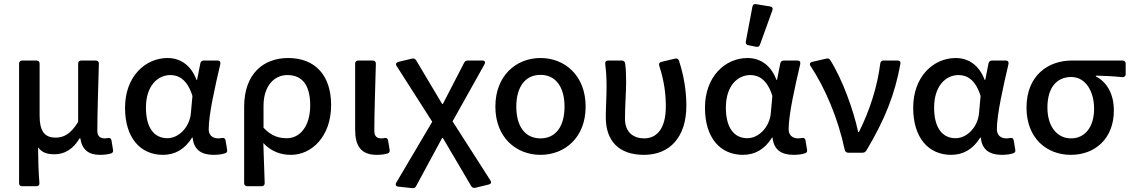

<svg xmlns="http://www.w3.org/2000/svg" viewBox="-20 -770 5707 968"><path d="M76.2 -449.2V153.3C76.2 163.1 82 168.9 91.8 168.9H164.1C173.8 168.9 179.7 163.1 178.7 152.3C173.8 91.8 172.9 47.9 171.9 -27.3C193.4 2 221.7 7.8 255.9 7.8C305.7 7.8 349.6 -18.6 381.8 -73.2H384.8C393.6 -15.6 425.8 10.7 484.4 10.7C508.8 10.7 525.4 7.8 539.1 3.9C548.8 1 551.8 -5.9 549.8 -14.6L542 -62.5C540 -72.3 533.2 -76.2 523.4 -74.2C518.6 -73.2 513.7 -72.3 508.8 -72.3C486.3 -72.3 470.7 -82 470.7 -110.4C470.7 -205.1 475.6 -335 478.5 -449.2C478.5 -459 472.7 -464.8 462.9 -464.8H389.6C379.9 -464.8 374 -459 374 -449.2V-155.3C335 -91.8 299.8 -76.2 259.8 -76.2C203.1 -76.2 179.7 -111.3 179.7 -186.5V-449.2C179.7 -459 173.8 -464.8 164.1 -464.8H91.8C82 -464.8 76.2 -459 76.2 -449.2Z M610.4 -226.6C610.4 -75.2 687.5 10.7 801.8 10.7C862.3 10.7 912.1 -17.6 948.2 -76.2H951.2C957 -14.6 996.1 10.7 1056.6 10.7C1081.1 10.7 1099.6 7.8 1114.3 2.9C1124 0 1127 -6.8 1125 -15.6L1117.2 -62.5C1115.2 -73.2 1108.4 -76.2 1098.6 -74.2C1092.8 -73.2 1085.9 -72.3 1080.1 -72.3C1053.7 -72.3 1032.2 -86.9 1032.2 -118.2C1032.2 -194.3 1064.5 -334 1090.8 -447.3C1092.8 -458 1087.9 -464.8 1077.1 -464.8H1007.8C999 -464.8 992.2 -460 990.2 -451.2L973.6 -367.2H970.7C941.4 -446.3 883.8 -477.5 825.2 -477.5C711.9 -477.5 610.4 -383.8 610.4 -226.6ZM942.4 -200.2C936.5 -129.9 881.8 -73.2 824.2 -73.2C756.8 -73.2 715.8 -126 715.8 -227.5C715.8 -338.9 776.4 -391.6 838.9 -391.6C881.8 -391.6 924.8 -368.2 950.2 -286.1Z M1210.9 -231.4V153.3C1210.9 163.1 1216.8 168.9 1226.6 168.9H1298.8C1308.6 168.9 1314.5 163.1 1314.5 153.3C1312.5 83 1310.5 24.4 1307.6 -48.8C1349.6 -3.9 1398.4 10.7 1447.3 10.7C1550.8 10.7 1649.4 -81.1 1649.4 -240.2C1649.4 -387.7 1571.3 -477.5 1432.6 -477.5C1309.6 -477.5 1210.9 -399.4 1210.9 -231.4ZM1543.9 -239.3C1543.9 -131.8 1491.2 -73.2 1426.8 -73.2C1388.7 -73.2 1349.6 -82 1308.6 -126V-236.3C1308.6 -337.9 1363.3 -391.6 1428.7 -391.6C1508.8 -391.6 1543.9 -334 1543.9 -239.3Z M1770.5 -116.2C1770.5 -37.1 1797.9 10.7 1878.9 10.7C1903.3 10.7 1919.9 7.8 1933.6 3.9C1943.4 1 1946.3 -6.8 1944.3 -15.6L1936.5 -62.5C1934.6 -72.3 1927.7 -76.2 1918 -74.2C1913.1 -73.2 1908.2 -72.3 1903.3 -72.3C1880.9 -72.3 1867.2 -82 1867.2 -110.4C1867.2 -205.1 1872.1 -335 1875 -449.2C1875 -459 1869.1 -464.8 1859.4 -464.8H1786.1C1776.4 -464.8 1770.5 -459 1770.5 -449.2Z M1988.3 170.9 2059.6 178.7C2068.4 179.7 2074.2 175.8 2078.1 168L2209 -74.2H2212.9L2355.5 168C2360.4 175.8 2367.2 178.7 2376 176.8L2444.3 160.2C2455.1 157.2 2459 150.4 2453.1 140.6L2261.7 -158.2L2422.9 -446.3C2428.7 -457 2423.8 -464.8 2412.1 -464.8H2338.9C2330.1 -464.8 2324.2 -461.9 2320.3 -454.1L2212.9 -246.1H2209L2078.1 -465.8C2073.2 -473.6 2066.4 -476.6 2057.6 -474.6L1988.3 -458C1977.5 -455.1 1973.6 -447.3 1979.5 -437.5L2159.2 -156.2L1977.5 151.4C1971.7 161.1 1976.6 169.9 1988.3 170.9Z M2477.5 -232.4C2477.5 -77.1 2582 10.7 2705.1 10.7C2828.1 10.7 2932.6 -77.1 2932.6 -232.4C2932.6 -388.7 2828.1 -477.5 2705.1 -477.5C2582 -477.5 2477.5 -388.7 2477.5 -232.4ZM2826.2 -232.4C2826.2 -134.8 2783.2 -72.3 2705.1 -72.3C2626 -72.3 2583 -134.8 2583 -232.4C2583 -329.1 2626 -392.6 2705.1 -392.6C2783.2 -392.6 2826.2 -329.1 2826.2 -232.4Z M3034.2 -178.7C3034.2 -58.6 3100.6 10.7 3226.6 10.7C3357.4 10.7 3440.4 -79.1 3440.4 -237.3C3440.4 -312.5 3427.7 -388.7 3403.3 -463.9C3400.4 -472.7 3392.6 -476.6 3383.8 -474.6L3314.5 -458C3303.7 -455.1 3300.8 -448.2 3303.7 -438.5C3329.1 -360.4 3336.9 -294.9 3336.9 -233.4C3336.9 -122.1 3292 -72.3 3227.5 -72.3C3175.8 -72.3 3130.9 -101.6 3130.9 -170.9C3130.9 -230.5 3136.7 -307.6 3136.7 -354.5C3136.7 -390.6 3135.7 -422.9 3131.8 -451.2C3129.9 -460 3123 -464.8 3114.3 -464.8H3045.9C3035.2 -464.8 3030.3 -459 3031.2 -448.2C3037.1 -405.3 3038.1 -365.2 3038.1 -332C3038.1 -281.2 3034.2 -229.5 3034.2 -178.7Z M3773.4 -736.3 3740.2 -560.5C3738.3 -549.8 3743.2 -543.9 3752.9 -542L3792 -534.2C3800.8 -532.2 3808.6 -535.2 3811.5 -544.9L3874 -717.8C3877.9 -728.5 3874 -735.4 3863.3 -737.3L3792 -749C3782.2 -751 3775.4 -747.1 3773.4 -736.3ZM3534.2 -226.6C3534.2 -75.2 3611.3 10.7 3725.6 10.7C3786.1 10.7 3835.9 -17.6 3872.1 -76.2H3875C3880.9 -14.6 3919.9 10.7 3980.5 10.7C4004.9 10.7 4023.4 7.8 4038.1 2.9C4047.9 0 4050.8 -6.8 4048.8 -15.6L4041 -62.5C4039.1 -73.2 4032.2 -76.2 4022.5 -74.2C4016.6 -73.2 4009.8 -72.3 4003.9 -72.3C3977.5 -72.3 3956.1 -86.9 3956.1 -118.2C3956.1 -194.3 3988.3 -334 4014.6 -447.3C4016.6 -458 4011.7 -464.8 4001 -464.8H3931.6C3922.9 -464.8 3916 -460 3914.1 -451.2L3897.5 -367.2H3894.5C3865.2 -446.3 3807.6 -477.5 3749 -477.5C3635.7 -477.5 3534.2 -383.8 3534.2 -226.6ZM3866.2 -200.2C3860.4 -129.9 3805.7 -73.2 3748 -73.2C3680.7 -73.2 3639.6 -126 3639.6 -227.5C3639.6 -338.9 3700.2 -391.6 3762.7 -391.6C3805.7 -391.6 3848.6 -368.2 3874 -286.1Z M4066.4 -437.5C4140.6 -325.2 4205.1 -173.8 4238.3 -16.6C4240.2 -5.9 4247.1 0 4255.9 0H4328.1C4335.9 0 4342.8 -2.9 4347.7 -10.7C4441.4 -167 4492.2 -295.9 4519.5 -448.2C4521.5 -459 4515.6 -464.8 4504.9 -464.8H4434.6C4424.8 -464.8 4419.9 -460 4418 -450.2C4404.3 -336.9 4365.2 -212.9 4310.5 -104.5H4306.6C4283.2 -214.8 4226.6 -371.1 4166 -466.8C4161.1 -474.6 4155.3 -476.6 4146.5 -474.6L4074.2 -458C4063.5 -455.1 4059.6 -447.3 4066.4 -437.5Z M4584 -226.6C4584 -75.2 4661.1 10.7 4775.4 10.7C4835.9 10.7 4885.7 -17.6 4921.9 -76.2H4924.8C4930.7 -14.6 4969.7 10.7 5030.3 10.7C5054.7 10.7 5073.2 7.8 5087.9 2.9C5097.7 0 5100.6 -6.8 5098.6 -15.6L5090.8 -62.5C5088.9 -73.2 5082 -76.2 5072.3 -74.2C5066.4 -73.2 5059.6 -72.3 5053.7 -72.3C5027.3 -72.3 5005.9 -86.9 5005.9 -118.2C5005.9 -194.3 5038.1 -334 5064.5 -447.3C5066.4 -458 5061.5 -464.8 5050.8 -464.8H4981.4C4972.7 -464.8 4965.8 -460 4963.9 -451.2L4947.3 -367.2H4944.3C4915 -446.3 4857.4 -477.5 4798.8 -477.5C4685.5 -477.5 4584 -383.8 4584 -226.6ZM4916 -200.2C4910.2 -129.9 4855.5 -73.2 4797.9 -73.2C4730.5 -73.2 4689.5 -126 4689.5 -227.5C4689.5 -338.9 4750 -391.6 4812.5 -391.6C4855.5 -391.6 4898.4 -368.2 4923.8 -286.1Z M5155.3 -227.5C5155.3 -73.2 5256.8 10.7 5378.9 10.7C5502 10.7 5595.7 -72.3 5595.7 -212.9C5595.7 -293.9 5562.5 -355.5 5504.9 -384.8V-388.7C5553.7 -387.7 5591.8 -385.7 5638.7 -380.9C5649.4 -380.9 5655.3 -386.7 5655.3 -396.5V-449.2C5655.3 -459 5649.4 -464.8 5639.6 -464.8H5383.8C5265.6 -464.8 5155.3 -390.6 5155.3 -227.5ZM5496.1 -221.7C5496.1 -128.9 5449.2 -72.3 5379.9 -72.3C5310.5 -72.3 5260.7 -130.9 5260.7 -227.5C5260.7 -333 5311.5 -381.8 5380.9 -381.8C5455.1 -381.8 5496.1 -306.6 5496.1 -221.7Z"/></svg>

Font: Ed Sans Neue Medium
Style: Regular
Weight: 500
Designer: Stephen Hutchings
Version: Version 1.004;PS 001.004;hotconv 1.0.88;makeotf.lib2.5.64775